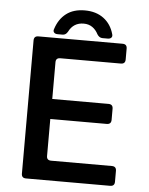

<svg xmlns="http://www.w3.org/2000/svg" viewBox="-56 -853 697 898"><g transform="rotate(5 293.0 -403.5)"><path d="M100 0Q79 0 79 -21V-646Q79 -667 100 -667H495Q516 -667 516 -646V-595Q516 -574 495 -574H211Q190 -574 190 -554V-381H454Q475 -381 475 -360V-308Q475 -287 454 -287H189V-113Q189 -93 210 -93H495Q516 -93 516 -72V-21Q516 0 495 0ZM306 -807Q359 -807 394.5 -780.5Q430 -754 443 -707Q446 -697 440.5 -691Q435 -685 424 -685H399Q384 -685 374 -701Q364 -721 347 -733Q330 -745 306 -745Q258 -745 236 -701Q227 -685 212 -685H188Q177 -685 171.5 -691.5Q166 -698 170 -708Q185 -755 219 -781Q253 -807 306 -807Z"/></g></svg>

Font: Pitagon Sans Medium
Style: Regular
Weight: 500
Designer: Travis Tran
Foundry: Pitagon
Version: Version 1.001; ttfautohint (v1.8.4.7-5d5b);gftools[0.9.26]